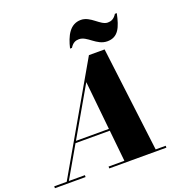

<svg xmlns="http://www.w3.org/2000/svg" viewBox="-222 -1151 1213 1295"><g transform="rotate(-20 385.0 -503.5)"><path d="M445.5 -889C505 -889 545 -810 622 -810C701 -810 726 -872 746 -967H732.5C712.5 -935 691 -928 668 -928C615.5 -928 572 -1007 502 -1007C423 -1007 388 -935 368 -850H381.5C401.5 -882 422.5 -889 445.5 -889ZM-50 -13.5V0H170V-13.5H55L184.5 -238H430.5L453.5 -13.5H340V0H750V-13.5H678L585 -765H472.5L39.5 -13.5ZM393.5 -600 429 -251.5H192.5Z"/></g></svg>

Font: Bodoni* 16pt Fatface
Style: Italic
Weight: 900
Italic angle: -13°
Version: Version 2.3